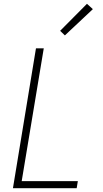

<svg xmlns="http://www.w3.org/2000/svg" viewBox="-20 -989 540 1009"><path d="M48 0 169 -735H210L94 -37H389L383 0ZM321 -803 296 -827 437 -969 468 -941Z"/></svg>

Font: Iosevka SS04 Extralight
Style: Italic
Weight: 200
Italic angle: -9°
Monospace: yes
Designer: Belleve Invis
Foundry: Belleve Invis
Version: Version 19.0.0; ttfautohint (v1.8.4)